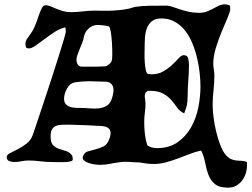

<svg xmlns="http://www.w3.org/2000/svg" viewBox="-20 -747 1160 884"><path d="M600 -715Q632 -720 668.5 -720.5Q705 -721 748 -721Q758 -721 773 -716Q788 -711 807 -704.5Q826 -698 848.5 -693Q871 -688 897 -688Q917 -688 932.5 -694Q948 -700 961.5 -707.5Q975 -715 988 -721Q1001 -727 1016 -727Q1028 -727 1039 -721L1040 -705Q1040 -694 1028 -666Q1016 -638 1001 -602Q986 -566 974 -527Q962 -488 962 -455Q962 -441 964.5 -427Q967 -413 967 -399Q967 -364 963 -330.5Q959 -297 959 -262Q959 -241 963 -208.5Q967 -176 975 -142Q983 -108 994.5 -78.5Q1006 -49 1020 -33Q1033 -19 1045 -14Q1057 -9 1068.5 -8Q1080 -7 1092 -6.5Q1104 -6 1117 -1V17Q1117 35 1111 53Q1105 71 1093.5 85.5Q1082 100 1066 108.5Q1050 117 1030 117Q989 117 969 100Q949 83 939.5 57.5Q930 32 924.5 2Q919 -28 906 -54Q879 -48 852 -37.5Q825 -27 798 -17Q771 -7 743.5 0.5Q716 8 688 8Q671 8 655 6Q639 4 623 1Q609 1 598 0Q587 -1 577 -1.5Q567 -2 556 -2Q545 -2 530 0Q507 3 485 7.5Q463 12 440 12Q432 12 417 10Q402 8 388.5 3.5Q375 -1 366.5 -8.5Q358 -16 362 -27Q368 -45 384.5 -50Q401 -55 420 -59.5Q439 -64 457 -73Q475 -82 484 -109Q491 -129 488.5 -141Q486 -153 476.5 -159Q467 -165 452 -166.5Q437 -168 419 -168Q420 -168 407 -169Q394 -170 374 -170.5Q354 -171 332 -172Q310 -173 295 -173Q279 -173 264 -172.5Q249 -172 238 -167.5Q227 -163 220 -152Q213 -141 213 -119Q213 -90 224.5 -78.5Q236 -67 252.5 -61.5Q269 -56 285.5 -51Q302 -46 313 -29Q315 -19 315 -13Q315 -6 302.5 -3.5Q290 -1 274 -0.5Q258 0 242 -0.5Q226 -1 220 -1Q192 -1 165 -4.5Q138 -8 111 -8Q94 -8 78 -4.5Q62 -1 46 -1Q34 -1 22.5 -5.5Q11 -10 11 -24Q11 -34 26.5 -42Q42 -50 62.5 -60.5Q83 -71 102.5 -86Q122 -101 131 -126Q136 -140 149 -179Q162 -218 179 -269Q196 -320 214.5 -376.5Q233 -433 248 -481Q263 -529 273 -562Q283 -595 283 -600Q283 -605 282.5 -610.5Q282 -616 281 -621Q259 -617 234.5 -601.5Q210 -586 187 -568.5Q164 -551 144.5 -537.5Q125 -524 114 -524Q110 -524 102 -526Q97 -534 97 -543Q97 -557 104.5 -568Q112 -579 120 -590Q130 -604 137 -619Q144 -634 149.5 -650Q155 -666 160.5 -681.5Q166 -697 174 -712Q180 -723 191 -723Q200 -723 212 -718Q224 -713 238.5 -707Q253 -701 270 -696Q287 -691 306 -691Q333 -691 360.5 -694.5Q388 -698 415 -698Q434 -698 457.5 -697.5Q481 -697 505.5 -698.5Q530 -700 554 -703.5Q578 -707 600 -715ZM646 -529Q646 -521 645.5 -501.5Q645 -482 646.5 -461Q648 -440 651.5 -423.5Q655 -407 664 -406L679 -405Q709 -405 732 -418.5Q755 -432 772.5 -448.5Q790 -465 803 -479Q816 -493 825 -493Q843 -493 846.5 -478Q850 -463 850 -449Q850 -413 847 -376.5Q844 -340 844 -304Q844 -291 843 -281.5Q842 -272 840.5 -263.5Q839 -255 835.5 -246Q832 -237 828 -225Q807 -235 795 -252.5Q783 -270 768 -287Q753 -304 730.5 -316.5Q708 -329 667 -329H661Q652 -324 649 -317.5Q646 -311 646.5 -303Q647 -295 648.5 -286.5Q650 -278 650 -271Q650 -250 647 -228.5Q644 -207 644 -185Q644 -158 647 -131Q650 -104 658 -78Q677 -65 702 -65Q759 -65 797.5 -92Q836 -119 859.5 -160.5Q883 -202 893 -252Q903 -302 903 -349Q903 -376 899.5 -409.5Q896 -443 888 -477.5Q880 -512 866.5 -545.5Q853 -579 833.5 -604.5Q814 -630 786.5 -646Q759 -662 724 -662Q695 -662 679.5 -649.5Q664 -637 656.5 -617.5Q649 -598 647.5 -574.5Q646 -551 646 -529ZM332 -472Q332 -460 338 -450Q344 -440 358 -440Q376 -440 388.5 -440Q401 -440 413 -440Q425 -440 438 -440.5Q451 -441 469 -442Q477 -447 484.5 -453Q492 -459 494 -467Q497 -474 497 -498Q497 -522 495.5 -548.5Q494 -575 490.5 -597.5Q487 -620 483 -624Q481 -626 473.5 -627.5Q466 -629 457.5 -630Q449 -631 440.5 -631.5Q432 -632 429 -632Q406 -632 388 -615.5Q370 -599 366 -576Q364 -564 358.5 -550Q353 -536 347 -521.5Q341 -507 336.5 -494Q332 -481 332 -472ZM275 -293Q275 -276 283 -267.5Q291 -259 302.5 -255Q314 -251 328 -250.5Q342 -250 354 -250Q372 -250 393 -248Q414 -246 434 -248Q454 -250 470.5 -259.5Q487 -269 495 -293Q500 -308 502 -322Q504 -336 500.5 -347Q497 -358 488 -364.5Q479 -371 462 -371Q440 -371 424 -372Q408 -373 393.5 -373Q379 -373 363 -372Q347 -371 326 -368Q302 -364 288.5 -339.5Q275 -315 275 -293Z"/></svg>

Font: CAT Altenglisch
Style: Regular
Weight: 400
Designer: Peter Wiegel
Foundry: Peter Wiegel, CAT Fonts
Version: Version 1.000